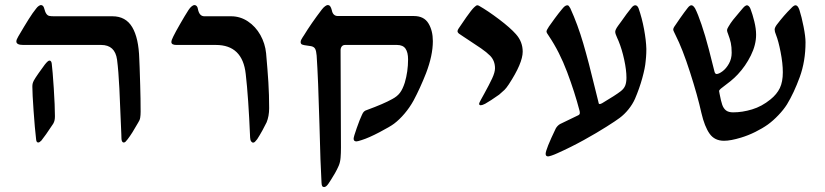

<svg xmlns="http://www.w3.org/2000/svg" viewBox="-20 -548 3299 768"><path d="M72.8 -368.2Q45.4 -368.2 45.4 -382.3Q45.4 -389.2 53.2 -402.3Q78.1 -444.8 94.7 -471.2Q111.3 -497.6 124.5 -513.7Q129.4 -520.5 135 -524.2Q140.6 -527.8 143.6 -527.8Q148.4 -527.8 151.9 -524.2Q155.3 -520.5 156.7 -514.6Q160.6 -499.5 165.5 -492.7Q170.4 -485.8 177 -484.4Q183.6 -482.9 196.3 -482.9H429.7Q482.9 -482.9 508.8 -439.5Q534.7 -396 537.1 -313L538.6 -277.3Q539.1 -261.2 540.8 -207.3Q542.5 -153.3 542.5 -101.1Q542.5 -87.4 540.8 -77.1Q539.1 -66.9 532.7 -57.6Q507.8 -13.2 490.7 8.8Q485.4 15.6 482.2 18.8Q479 22 475.1 22Q470.7 22 468.3 17.6Q465.8 13.2 465.8 5.4L465.3 -11.2Q460.9 -124 457.5 -193.8Q454.1 -263.7 448.2 -309.6Q439.9 -368.2 384.8 -368.2ZM159.2 -289.6Q171.9 -305.7 177.7 -305.7Q182.1 -305.7 184.3 -302Q186.5 -298.3 187 -293Q190.4 -267.1 195.1 -195.1Q199.7 -123 199.7 -83.5Q199.7 -73.7 198.2 -66.9Q196.8 -60.1 192.9 -53.2Q159.7 -2.9 145.5 14.2Q138.2 22 132.8 22Q125.5 22 124.5 9.8Q119.1 -35.6 114.3 -105.2Q109.4 -174.8 109.4 -201.2Q109.4 -208.5 110.6 -213.6Q111.8 -218.8 115.2 -225.6Q121.1 -236.3 134.3 -255.1Q147.5 -273.9 159.2 -289.6Z M685.5 -368.2Q665.5 -368.2 665.5 -379.9Q665.5 -387.2 673.3 -402.3Q682.1 -420.4 700.7 -452.6Q719.2 -484.9 733.9 -507.8Q740.2 -517.6 746.8 -522.7Q753.4 -527.8 757.3 -527.8Q763.2 -527.8 766.8 -523.7Q770.5 -519.5 771.5 -512.7Q776.9 -482.9 797.4 -482.9H904.3Q940.9 -482.9 971.7 -462.4Q1002.4 -441.9 1021.5 -408Q1040.5 -374 1044.4 -335Q1050.3 -269.5 1053.5 -219Q1056.6 -168.5 1056.6 -115.2Q1056.6 -83.5 1046.4 -58.6Q1041 -46.9 1029.8 -26.6Q1018.6 -6.3 1008.8 8.8Q1003.4 15.6 1000 19Q996.6 22.5 992.7 22.5Q988.3 22.5 984.6 17.6Q981 12.7 980.5 2.4Q973.6 -160.6 962.9 -252Q950.2 -368.2 843.3 -368.2Z M1208.5 -365.7Q1195.3 -367.2 1189 -369.6Q1182.6 -372.1 1182.6 -379.9Q1182.6 -384.8 1185.1 -389.4Q1187.5 -394 1190.9 -399.4Q1194.3 -404.8 1195.8 -406.7Q1224.6 -454.1 1267.6 -510.3Q1274.4 -519 1280.8 -523.4Q1287.1 -527.8 1290.5 -527.8Q1297.4 -527.8 1301 -522.5Q1304.7 -517.1 1307.1 -507.8Q1311.5 -483.9 1331.5 -483.9H1635.3Q1675.8 -483.9 1693.6 -454.8Q1711.4 -425.8 1711.4 -383.3Q1711.4 -326.2 1684.1 -254.9Q1660.6 -195.3 1634.3 -146Q1618.7 -117.7 1598.1 -93.5Q1577.6 -69.3 1556.2 -53.2Q1541.5 -42 1498.3 -19.3Q1455.1 3.4 1426.8 12.2Q1410.6 17.6 1405.8 17.6Q1394.5 17.6 1394.5 6.8Q1394.5 -0.5 1407 -35.9Q1419.4 -71.3 1427.7 -88.4Q1431.6 -97.7 1436 -101.8Q1440.4 -106 1448.7 -108.4Q1515.1 -132.8 1548.3 -151.4Q1568.8 -162.1 1579.8 -176.8Q1590.8 -191.4 1599.1 -217.3Q1612.3 -261.7 1612.3 -310.5Q1612.3 -338.4 1602.1 -353.3Q1591.8 -368.2 1567.9 -368.2H1360.4Q1351.6 -368.2 1346.9 -362.1Q1342.3 -356 1342.3 -346.7L1342.8 -214.4Q1343.8 -67.9 1343.8 43Q1343.8 64.9 1342.3 83Q1340.8 101.1 1335 114.7Q1328.1 130.4 1320.1 144.5Q1312 158.7 1304.2 170.7Q1296.4 182.6 1293.9 186.5Q1284.7 200.2 1276.4 200.2Q1271.5 200.2 1269 196.8Q1266.6 193.4 1266.1 183.1Q1261.7 111.3 1257.8 -50.8Q1252.9 -232.9 1246.6 -325.7Q1245.1 -344.2 1240.7 -352.5Q1236.3 -360.8 1224.6 -363.3Q1214.4 -365.2 1208.5 -365.7Z M1940.9 -324.7Q1926.8 -338.9 1904.3 -354.5Q1881.8 -370.1 1851.6 -389.6Q1842.8 -395.5 1833.7 -401.4Q1824.7 -407.2 1816.4 -413.1Q1810.1 -418 1810.1 -423.3Q1810.1 -427.7 1814.5 -434.1Q1824.2 -449.2 1845.2 -479Q1866.2 -508.8 1876.5 -518.6Q1884.8 -526.9 1889.2 -526.9Q1892.1 -526.9 1896 -524.9Q1932.6 -503.9 1977.1 -470.2Q2021.5 -436.5 2043.5 -411.6Q2070.8 -381.3 2070.8 -341.3Q2070.8 -295.4 2015.1 -210.4Q2005.4 -195.8 1998 -188.5Q1990.7 -181.2 1976.6 -169.4Q1941.4 -144.5 1920.4 -132.8Q1908.7 -127 1903.3 -127Q1896.5 -127 1896.5 -132.8Q1896.5 -135.3 1899.7 -141.4Q1902.8 -147.5 1903.8 -149.4L1917 -173.3Q1937 -209.5 1948.5 -234.1Q1960 -258.8 1960 -274.9Q1960 -304.7 1940.9 -324.7Z M2293.9 -87.4Q2299.3 -90.3 2299.3 -96.2Q2299.3 -101.1 2297.9 -106Q2278.8 -179.2 2248.5 -259.8Q2218.3 -340.3 2175.3 -404.3Q2166 -417 2166 -421.9Q2166 -427.2 2175.8 -441.9Q2184.1 -454.1 2199.5 -474.9Q2214.8 -495.6 2227.1 -510.3Q2233.9 -519 2239 -522.9Q2244.1 -526.9 2249.5 -526.9Q2252.9 -526.9 2255.4 -523.9Q2257.8 -521 2261.2 -515.1Q2291 -449.7 2313 -374.5Q2335 -299.3 2360.4 -193.4L2374 -138.7Q2374.5 -131.8 2378.9 -131.8Q2382.3 -131.8 2388.7 -135.3Q2442.9 -167.5 2462.9 -183.1Q2475.6 -192.9 2480.7 -205.3Q2485.8 -217.8 2485.8 -237.3Q2485.8 -267.6 2476.8 -309.3Q2467.8 -351.1 2454.1 -384.3L2448.7 -396.5Q2445.3 -403.8 2443.1 -410.2Q2440.9 -416.5 2440.9 -420.9Q2440.9 -429.2 2452.6 -445.3Q2463.9 -460.4 2464.8 -461.9Q2487.8 -495.1 2505.9 -517.1Q2513.7 -526.9 2521 -526.9Q2529.3 -526.9 2534.2 -515.1Q2547.9 -476.1 2556.2 -431.2Q2564.5 -386.2 2565.4 -352.5Q2565.4 -334 2564.2 -319.8Q2563 -305.7 2562.5 -302.2Q2560.5 -276.9 2549.1 -235.4Q2537.6 -193.8 2520 -152.8Q2510.3 -130.9 2493.9 -110.6Q2477.5 -90.3 2458.5 -76.2Q2444.3 -65.4 2406.2 -41.3Q2368.2 -17.1 2315.7 12Q2263.2 41 2209.5 64.9Q2196.8 70.8 2186.3 74.2Q2175.8 77.6 2172.4 77.6Q2162.6 77.6 2162.6 67.4Q2162.6 49.8 2203.1 -34.2Q2209.5 -45.4 2220.2 -51.8Z M2672.9 -429.2Q2672.9 -434.1 2676.3 -439.9Q2682.6 -449.7 2700.2 -474.9Q2717.8 -500 2730.5 -516.1Q2738.8 -526.9 2745.6 -526.9Q2752.9 -526.9 2760.7 -513.7Q2771.5 -492.7 2786.1 -449.7Q2800.8 -406.7 2815.4 -350.6Q2825.2 -313 2838.4 -259.8Q2841.3 -252 2846.2 -252Q2855.5 -252 2870.1 -262.9Q2884.8 -273.9 2895.8 -293.5Q2906.7 -313 2906.7 -336.9Q2906.7 -360.4 2903.3 -376.2Q2899.9 -392.1 2891.6 -414.1Q2890.6 -416.5 2889.4 -419.9Q2888.2 -423.3 2888.2 -425.8Q2888.2 -429.7 2889.6 -433.3Q2891.1 -437 2893.6 -440.9Q2902.3 -456.1 2912.4 -468.8Q2922.4 -481.4 2938 -499.5L2951.2 -515.1Q2956.5 -521.5 2960.9 -524.2Q2965.3 -526.9 2967.8 -526.9Q2971.7 -526.9 2975.6 -522.9Q2979.5 -519 2981.9 -512.7Q2990.2 -491.2 2997.3 -462.2Q3004.4 -433.1 3004.4 -409.2Q3004.4 -368.7 2983.4 -326.2Q2962.4 -283.7 2931.2 -250.5Q2918.5 -236.8 2902.1 -223.4Q2885.7 -210 2863.3 -193.4Q2856.4 -187.5 2856.4 -183.6Q2856.4 -181.2 2858.4 -172.4Q2863.8 -143.6 2868.9 -128.9Q2874 -114.3 2884 -106.4Q2894 -98.6 2912.6 -98.6Q2949.2 -98.6 2988.3 -110.4Q3027.3 -122.1 3062 -150.4Q3087.4 -170.9 3099.4 -195.8Q3111.3 -220.7 3111.3 -258.8Q3111.3 -294.4 3102.5 -339.4Q3093.8 -384.3 3084 -408.7Q3078.6 -421.4 3078.6 -429.7Q3078.6 -437 3086.4 -448.2Q3115.7 -486.8 3144.5 -515.1Q3155.3 -526.9 3162.1 -526.9Q3171.4 -526.9 3177.7 -508.3Q3186.5 -481 3194.3 -441.4Q3202.1 -401.9 3202.1 -378.9Q3202.1 -303.2 3179 -239.7Q3155.8 -176.3 3127.9 -130.4Q3114.3 -108.9 3093.5 -87.2Q3072.8 -65.4 3051.3 -49.8Q3029.3 -34.2 3001.2 -20.3Q2973.1 -6.3 2944.3 2.4Q2902.8 15.1 2876 15.1Q2838.4 15.1 2818.4 -13.2Q2798.3 -41.5 2785.6 -96.2Q2770.5 -164.6 2740.2 -258.8Q2710 -353 2682.1 -407.7Q2680.2 -412.1 2676.5 -419.4Q2672.9 -426.8 2672.9 -429.2Z"/></svg>

Font: David Libre Medium
Style: Regular
Weight: 500
Version: Version 1.000